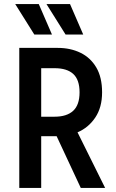

<svg xmlns="http://www.w3.org/2000/svg" viewBox="-20 -926 574 946"><path d="M75 0V-690H265Q327 -690 376.5 -666Q426 -642 454.5 -593.5Q483 -545 483 -471Q483 -397 449.5 -347Q416 -297 362 -274L498 0H378L259 -255H183V0ZM183 -351H249Q309 -351 340.5 -380Q372 -409 372 -471Q372 -533 341 -561.5Q310 -590 249 -590H183ZM55 -906H171L236 -756H149ZM209 -906H325L390 -756H303Z"/></svg>

Font: Radio Canada Condensed Medium
Style: Regular
Weight: 500
Width: 3
Designer: Charles Daoud, Etienne Aubert Bonn, Alexandre Saumier Demers, Jacques Le Bailly
Foundry: Radio-Canada
Version: Version 2.104; ttfautohint (v1.8.4.7-5d5b);gftools[0.9.28.de